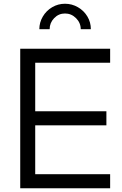

<svg xmlns="http://www.w3.org/2000/svg" viewBox="-20 -1005 652 1025"><path d="M88 -745H568V-670H168V-411H548V-336H168V-75H568V0H88ZM327 -985Q364 -985 396 -966.5Q428 -948 446.5 -917Q465 -886 465 -849H411Q411 -883 386 -908Q361 -933 327 -933Q293 -933 269 -908Q245 -883 245 -849H190Q190 -885 208.5 -916.5Q227 -948 258.5 -966.5Q290 -985 327 -985Z"/></svg>

Font: Trafiko Sans Variable
Style: Regular
Weight: 400
Designer: Gumpita Rahayu / Trafiko
Foundry: Tokotype / Trafiko
Version: Version 0.001;FEAKit 1.0